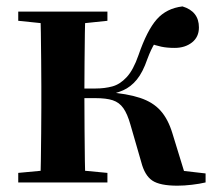

<svg xmlns="http://www.w3.org/2000/svg" viewBox="-20 -572 676 602"><path d="M37.2 0V-29.9L147 -40.2H208.6L316.8 -29.9V0ZM37.2 -506.8V-535.7H316.8V-506.8L208.6 -495.5H147ZM105.9 0Q107.6 -25.5 108.1 -67.4Q108.6 -109.4 109.1 -154.7Q109.6 -200 109.6 -234.8V-301.2Q109.6 -335.7 109.1 -381Q108.6 -426.4 108.1 -468.7Q107.6 -511 105.9 -535.7H247.6Q246.6 -511 246.1 -468.2Q245.6 -425.4 245.1 -377.7Q244.6 -330 244.6 -289.8V-269.3Q244.6 -217.7 245.1 -164.9Q245.6 -112.1 246.1 -68.8Q246.6 -25.5 247.6 0ZM422.8 -64.1 388.9 -181.4Q379.5 -214.7 366.8 -232.8Q354 -250.9 333.6 -257.6Q313.3 -264.3 279.4 -264.3H176.9V-294.5H279.8Q307.9 -294.5 332 -301Q356.1 -307.4 377 -329.9Q398 -352.3 414.3 -399.3Q441 -476.8 471.5 -511.4Q502 -545.9 552.1 -551.9Q603.7 -536.4 603.7 -485.9Q603.7 -456 582 -438.9Q560.2 -421.8 527.7 -421.8Q503.5 -421.8 485.8 -425.6Q468.1 -429.3 448 -436.9L498.8 -479.7Q477.6 -455.6 465.7 -437.1Q453.8 -418.5 442 -386.8Q427.7 -345.1 408.8 -322.2Q389.8 -299.2 365.9 -288.8Q341.9 -278.3 312.2 -273.1L314.4 -283.3Q378.6 -278.6 419.1 -265.1Q459.6 -251.7 483.3 -225.1Q507.1 -198.6 520.6 -153.9L564.3 -11.8L469.7 -46L624.6 -28.2V0Q605.7 4.5 581.6 7.3Q557.5 10.2 536.2 10.2Q481.1 10.2 457.3 -6Q433.5 -22.2 422.8 -64.1Z"/></svg>

Font: Early Summer Mincho VF
Style: Regular
Weight: 250
Designer: GuiWonder
Version: Version 1.002